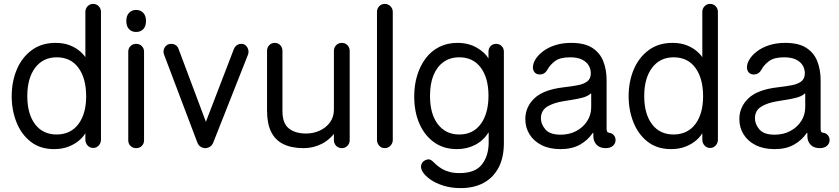

<svg xmlns="http://www.w3.org/2000/svg" viewBox="-20 -750 4303 985"><path d="M258 15Q186 15 137.5 -23Q89 -61 64.5 -123Q40 -185 40 -256Q40 -331 66 -393Q92 -455 142.5 -492.5Q193 -530 265 -530Q307 -530 338.5 -517.5Q370 -505 392 -485.5Q414 -466 426 -444L418 -442V-689Q418 -706 429.5 -718Q441 -730 458 -730Q475 -730 486.5 -718Q498 -706 498 -689V-34Q498 -16 486.5 -3.5Q475 9 458 9Q441 9 429.5 -3.5Q418 -16 418 -34V-81L425 -80Q414 -55 390.5 -33.5Q367 -12 333.5 1.5Q300 15 258 15ZM274 -60Q345 -62 383.5 -115Q422 -168 422 -256Q422 -348 382.5 -402Q343 -456 271 -456Q201 -456 160.5 -402.5Q120 -349 120 -257Q120 -165 160.5 -112Q201 -59 274 -60Z M679 10Q661 10 649.5 -1.5Q638 -13 638 -30V-485Q638 -502 649.5 -513.5Q661 -525 679 -525Q696 -525 707.5 -513.5Q719 -502 719 -485V-30Q719 -13 707.5 -1.5Q696 10 679 10ZM678 -586Q656 -586 642 -600.5Q628 -615 628 -643Q628 -669 642 -684Q656 -699 678 -699Q701 -699 715 -684Q729 -669 729 -643Q729 -615 715 -600.5Q701 -586 678 -586Z M1033 10Q1021 10 1009.5 3Q998 -4 992 -20L822 -469Q817 -482 820 -494.5Q823 -507 833 -516Q843 -525 858 -525Q872 -525 882 -518Q892 -511 896 -499L1054 -78L1014 -67L1180 -499Q1185 -511 1195 -518Q1205 -525 1218 -525Q1232 -525 1241 -516.5Q1250 -508 1253.5 -495.5Q1257 -483 1252 -469L1075 -21Q1070 -6 1058 2Q1046 10 1033 10Z M1538 10Q1475 10 1433 -11Q1391 -32 1370.5 -74.5Q1350 -117 1350 -182V-489Q1350 -506 1361 -518Q1372 -530 1389 -530Q1407 -530 1418 -518Q1429 -506 1429 -489V-181Q1429 -117 1462 -91Q1495 -65 1550 -65Q1588 -65 1620.5 -80Q1653 -95 1673 -122.5Q1693 -150 1693 -188V-489Q1693 -506 1704.5 -518Q1716 -530 1734 -530Q1751 -530 1762.5 -518Q1774 -506 1774 -489V-31Q1774 -14 1762.5 -2Q1751 10 1734 10Q1716 10 1704.5 -2Q1693 -14 1693 -31V-103L1710 -86Q1678 -37 1633.5 -13.5Q1589 10 1538 10Z M1954 10Q1937 10 1925.5 -2.5Q1914 -15 1914 -32V-689Q1914 -706 1925.5 -718Q1937 -730 1954 -730Q1971 -730 1983 -718Q1995 -706 1995 -689V-32Q1995 -15 1983 -2.5Q1971 10 1954 10Z M2324 15Q2256 15 2207 -20Q2158 -55 2131.5 -116Q2105 -177 2105 -255Q2105 -314 2120.5 -364Q2136 -414 2164.5 -451.5Q2193 -489 2234 -509.5Q2275 -530 2326 -530Q2385 -530 2427.5 -504.5Q2470 -479 2486 -450V-485Q2486 -502 2497 -513.5Q2508 -525 2525 -525Q2542 -525 2553.5 -513.5Q2565 -502 2565 -485V-16Q2565 59 2537.5 110.5Q2510 162 2460.5 188.5Q2411 215 2343 215Q2295 215 2255 202.5Q2215 190 2187.5 170.5Q2160 151 2148 131Q2139 116 2140 102.5Q2141 89 2151 79Q2160 71 2173 68Q2186 65 2199 77Q2208 86 2220 96.5Q2232 107 2248 116.5Q2264 126 2286 132Q2308 138 2338 138Q2418 138 2452.5 93.5Q2487 49 2487 -20V-71Q2459 -28 2417 -6.5Q2375 15 2324 15ZM2336 -60Q2407 -60 2446.5 -114Q2486 -168 2486 -259Q2486 -350 2446.5 -403Q2407 -456 2336 -456Q2289 -456 2255 -431.5Q2221 -407 2203.5 -363Q2186 -319 2186 -258Q2186 -165 2226.5 -112.5Q2267 -60 2336 -60Z M2855 15Q2799 15 2758.5 -5.5Q2718 -26 2696.5 -61Q2675 -96 2675 -139Q2675 -201 2721.5 -245.5Q2768 -290 2871 -302Q2914 -307 2945 -313Q2976 -319 2993.5 -333Q3011 -347 3011 -374Q3011 -395 3000.5 -413.5Q2990 -432 2966.5 -444Q2943 -456 2904 -456Q2852 -456 2826 -435.5Q2800 -415 2790 -395Q2783 -382 2773 -375Q2763 -368 2749 -368Q2732 -368 2723 -378.5Q2714 -389 2714 -405Q2714 -424 2727 -445.5Q2740 -467 2765.5 -486.5Q2791 -506 2827.5 -518Q2864 -530 2911 -530Q2979 -530 3018.5 -504.5Q3058 -479 3075 -435.5Q3092 -392 3092 -339V-90Q3092 -80 3094.5 -75Q3097 -70 3104 -69Q3118 -68 3128 -57.5Q3138 -47 3138 -31Q3138 -14 3124.5 -2Q3111 10 3087 10Q3057 10 3040.5 -7.5Q3024 -25 3024 -51V-68H3021Q2996 -31 2955.5 -8Q2915 15 2855 15ZM2856 -59Q2901 -59 2936.5 -78Q2972 -97 2992.5 -129Q3013 -161 3013 -200V-268Q3013 -270 3011.5 -270.5Q3010 -271 3007 -267Q2992 -255 2966.5 -248.5Q2941 -242 2915 -238Q2889 -234 2872 -231Q2820 -223 2787.5 -203Q2755 -183 2755 -143Q2755 -113 2778 -86Q2801 -59 2856 -59Z M3423 15Q3351 15 3302.5 -23Q3254 -61 3229.5 -123Q3205 -185 3205 -256Q3205 -331 3231 -393Q3257 -455 3307.5 -492.5Q3358 -530 3430 -530Q3472 -530 3503.5 -517.5Q3535 -505 3557 -485.5Q3579 -466 3591 -444L3583 -442V-689Q3583 -706 3594.5 -718Q3606 -730 3623 -730Q3640 -730 3651.5 -718Q3663 -706 3663 -689V-34Q3663 -16 3651.5 -3.5Q3640 9 3623 9Q3606 9 3594.5 -3.5Q3583 -16 3583 -34V-81L3590 -80Q3579 -55 3555.5 -33.5Q3532 -12 3498.5 1.5Q3465 15 3423 15ZM3439 -60Q3510 -62 3548.5 -115Q3587 -168 3587 -256Q3587 -348 3547.5 -402Q3508 -456 3436 -456Q3366 -456 3325.5 -402.5Q3285 -349 3285 -257Q3285 -165 3325.5 -112Q3366 -59 3439 -60Z M3953 15Q3897 15 3856.5 -5.5Q3816 -26 3794.5 -61Q3773 -96 3773 -139Q3773 -201 3819.5 -245.5Q3866 -290 3969 -302Q4012 -307 4043 -313Q4074 -319 4091.5 -333Q4109 -347 4109 -374Q4109 -395 4098.5 -413.5Q4088 -432 4064.5 -444Q4041 -456 4002 -456Q3950 -456 3924 -435.5Q3898 -415 3888 -395Q3881 -382 3871 -375Q3861 -368 3847 -368Q3830 -368 3821 -378.5Q3812 -389 3812 -405Q3812 -424 3825 -445.5Q3838 -467 3863.5 -486.5Q3889 -506 3925.5 -518Q3962 -530 4009 -530Q4077 -530 4116.5 -504.5Q4156 -479 4173 -435.5Q4190 -392 4190 -339V-90Q4190 -80 4192.5 -75Q4195 -70 4202 -69Q4216 -68 4226 -57.5Q4236 -47 4236 -31Q4236 -14 4222.5 -2Q4209 10 4185 10Q4155 10 4138.5 -7.5Q4122 -25 4122 -51V-68H4119Q4094 -31 4053.5 -8Q4013 15 3953 15ZM3954 -59Q3999 -59 4034.5 -78Q4070 -97 4090.5 -129Q4111 -161 4111 -200V-268Q4111 -270 4109.5 -270.5Q4108 -271 4105 -267Q4090 -255 4064.5 -248.5Q4039 -242 4013 -238Q3987 -234 3970 -231Q3918 -223 3885.5 -203Q3853 -183 3853 -143Q3853 -113 3876 -86Q3899 -59 3954 -59Z"/></svg>

Font: National Park
Style: Regular
Weight: 400
Designer: Andrea Herstowski, Ben Hoepner
Version: Version 1.009